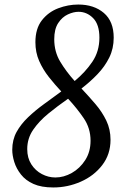

<svg xmlns="http://www.w3.org/2000/svg" viewBox="-20 -739 578 846"><path d="M215 87Q162 87 127.5 71.5Q93 56 72.5 30Q52 4 43 -25Q34 -54 34 -79Q34 -123 53 -157.5Q72 -192 104 -222.5Q136 -253 174 -280.5Q212 -308 250 -336Q221 -367 195 -400Q169 -433 152.5 -470.5Q136 -508 136 -553Q136 -613 164.5 -649.5Q193 -686 236.5 -702.5Q280 -719 325 -719Q394 -719 437.5 -682Q481 -645 481 -573Q481 -525 461.5 -485.5Q442 -446 410 -412.5Q378 -379 339 -349Q371 -315 400.5 -280.5Q430 -246 448.5 -207.5Q467 -169 467 -123Q467 -59 430.5 -11.5Q394 36 336 61.5Q278 87 215 87ZM224 43Q261 43 296.5 23Q332 3 355.5 -33.5Q379 -70 379 -119Q379 -174 349 -218Q319 -262 280 -304Q234 -272 193 -238.5Q152 -205 126 -167Q100 -129 100 -82Q100 -43 118 -15Q136 13 164.5 28Q193 43 224 43ZM309 -382Q356 -421 387 -467Q418 -513 418 -573Q418 -631 390.5 -659Q363 -687 326 -687Q304 -687 279 -675.5Q254 -664 236.5 -637.5Q219 -611 219 -566Q219 -511 245.5 -467Q272 -423 309 -382Z"/></svg>

Font: Dancing Script Medium
Style: Regular
Weight: 500
Designer: Pablo Impallari
Foundry: Pablo Impallari
Version: Version 2.000